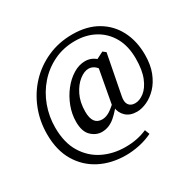

<svg xmlns="http://www.w3.org/2000/svg" viewBox="-162 -778 1102 1091"><g transform="rotate(-30 389.0 -232.0)"><path d="M313 -41Q275 -41 244 -70.5Q213 -100 213 -164Q213 -214 231.5 -263Q250 -312 281 -351.5Q312 -391 350.5 -414.5Q389 -438 429 -438Q457 -438 480.5 -424.5Q504 -411 526 -379L496 -334Q478 -367 461 -379Q444 -391 424 -391Q396 -391 364 -366Q332 -341 309.5 -295.5Q287 -250 287 -188Q287 -102 350 -102Q374 -102 400 -118Q426 -134 472 -180L477 -165Q440 -110 400 -75.5Q360 -41 313 -41ZM543 -41Q497 -41 470.5 -66.5Q444 -92 441 -128L436 -140L485 -407L542 -436L561 -421L511 -163Q503 -126 516 -107Q529 -88 558 -88Q587 -88 617 -111Q647 -134 667 -182.5Q687 -231 687 -307Q687 -389 654.5 -446.5Q622 -504 565.5 -535Q509 -566 436 -566Q360 -566 297 -535.5Q234 -505 188.5 -453Q143 -401 118.5 -334.5Q94 -268 94 -195Q94 -96 134 -30.5Q174 35 240 67.5Q306 100 386 100Q426 100 461 93Q496 86 528 72L540 103Q499 123 453.5 132.5Q408 142 365 142Q271 142 196.5 104Q122 66 78.5 -7Q35 -80 35 -185Q35 -272 65.5 -348.5Q96 -425 150.5 -482.5Q205 -540 279.5 -573Q354 -606 442 -606Q537 -606 604.5 -566.5Q672 -527 707.5 -458Q743 -389 743 -300Q743 -234 724 -185.5Q705 -137 674.5 -105Q644 -73 609 -57Q574 -41 543 -41Z"/></g></svg>

Font: Lisu Bosa Medium
Style: Regular
Weight: 500
Designer: David Morse, Annie Olsen, Victor Gaultney, Frank Grießhammer (Latin)
Foundry: SIL International
Version: Version 2.000